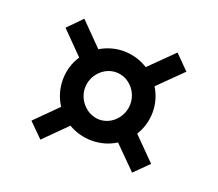

<svg xmlns="http://www.w3.org/2000/svg" viewBox="-96 -738 908 801"><g transform="rotate(20 358.0 -337.5)"><path d="M89.8 -130.4 151.9 -68.8 250 -166.5C280.3 -148.4 315.4 -138.2 353.5 -138.2C393.1 -138.2 429.7 -148.9 460.4 -168.5L558.6 -70.3L620.6 -131.8L522.9 -230.5C542 -260.7 553.2 -297.4 553.2 -336.4C553.2 -375 542 -410.6 523.4 -440.9L627.4 -543.5L565.4 -606L461.4 -503.4C430.2 -522.9 393.1 -534.7 353.5 -534.7C315.4 -534.7 280.3 -523.9 250 -505.9L151.9 -605.5L90.8 -543.5L187 -445.8C166 -414.6 154.3 -377 154.3 -336.4C154.3 -295.9 166 -258.3 186.5 -227.1ZM252.9 -336.4C252.9 -392.1 298.8 -440.9 354 -440.9C409.7 -440.9 454.1 -392.1 454.1 -336.4C454.1 -280.8 409.7 -231.4 354 -231.4C298.8 -231.4 252.9 -280.8 252.9 -336.4Z"/></g></svg>

Font: Merriweather
Style: Bold
Weight: 700
Designer: Eben Sorkin ( eben@eyebytes.com )
Foundry: Sorkin Type Co.
Version: Version 1.003